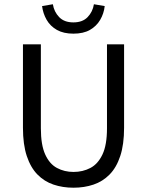

<svg xmlns="http://www.w3.org/2000/svg" viewBox="-20 -863 685 895"><path d="M322.6 12Q272.2 12 229.4 -2.5Q186.6 -16.9 154.7 -49.4Q122.7 -81.9 104.8 -135.8Q87 -189.6 87 -267.5V-656.3H170.5V-265Q170.5 -187.5 190.7 -143.1Q210.8 -98.6 245.5 -80.1Q280.1 -61.5 322.6 -61.5Q366.1 -61.5 401.4 -80.1Q436.7 -98.6 457.7 -143.1Q478.7 -187.5 478.7 -265V-656.3H558.4V-267.5Q558.4 -189.6 540.6 -135.8Q522.8 -81.9 490.7 -49.4Q458.6 -16.9 415.8 -2.5Q373 12 322.6 12ZM322.1 -706.1Q276.2 -706.1 245.2 -723.6Q214.3 -741.2 197.4 -770.6Q180.5 -800 176.1 -834.7L226.4 -843.2Q232.1 -807.8 255.8 -783.2Q279.5 -758.6 322.1 -758.6Q364.7 -758.6 388.4 -783.2Q412.1 -807.8 417.8 -843.2L468.1 -834.7Q464.3 -800 447.1 -770.6Q429.9 -741.2 399.3 -723.6Q368.7 -706.1 322.1 -706.1Z"/></svg>

Font: Source Sans 3
Style: Regular
Weight: 200
Designer: Paul D. Hunt
Foundry: Adobe
Version: Version 3.046;hotconv 1.0.118;makeotfexe 2.5.65603